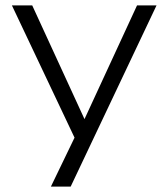

<svg xmlns="http://www.w3.org/2000/svg" viewBox="-20 -509 622 709"><path d="M168 180 266 -23V22L24 -489H99L299 -54H285L486 -489H558L241 180Z"/></svg>

Font: Nunito Sans 10pt SemiExpanded Light
Style: Regular
Weight: 300
Width: 6
Designer: Vernon Adams
Foundry: Vernon Adams
Version: Version 3.101;gftools[0.9.27]